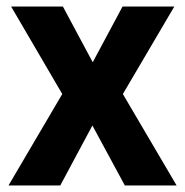

<svg xmlns="http://www.w3.org/2000/svg" viewBox="-20 -566 566 586"><path d="M170 -279 6 0H164L262 -183L361 0H519L355 -279L512 -546H354L263 -376L172 -546H14Z"/></svg>

Font: Noto Sans Arabic UI SmCn
Style: Bold
Weight: 700
Width: 4
Designer: Monotype Design Team, Nadine Chahine and Nizar Qandah
Foundry: Monotype Imaging Inc.
Version: Version 2.010